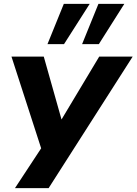

<svg xmlns="http://www.w3.org/2000/svg" viewBox="-20 -787 702 987"><path d="M57 180 205 -45 206 20 39 -496H205L303 -149H282L490 -496H662L230 180ZM402 -560 486 -767H619L488 -560ZM224 -560 308 -767H441L309 -560Z"/></svg>

Font: Nunito Sans 10pt SemiExpanded ExtraBold
Style: Italic
Weight: 800
Width: 6
Italic angle: -9°
Designer: Vernon Adams
Foundry: Vernon Adams
Version: Version 3.101;gftools[0.9.27]